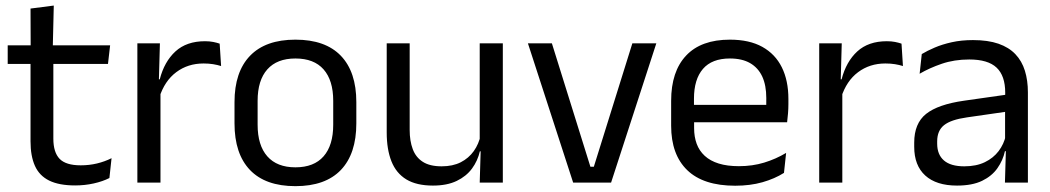

<svg xmlns="http://www.w3.org/2000/svg" viewBox="-20 -640 3681 673"><path d="M243.5 10Q187 10 152.5 -7Q118 -24 102.5 -58.5Q87 -93 87 -144.5V-452.5H167V-154Q167 -106 189 -83.2Q211 -60.5 263 -60.5Q292.5 -60.5 319.8 -67Q347 -73.5 371 -85.5L363.5 -16Q340 -4 308.5 3Q277 10 243.5 10ZM7 -416V-481H366L358.5 -416ZM87.5 -473 87 -610 168.5 -620.5 165 -473Z M538.5 -298.5 520 -361 540 -362Q556 -424 595 -459.8Q634 -495.5 698.5 -495.5Q714.5 -495.5 727.2 -493Q740 -490.5 750 -487L755 -408.5Q742.5 -412.5 727.2 -415Q712 -417.5 693.5 -417.5Q638.5 -417.5 597.8 -387Q557 -356.5 538.5 -298.5ZM461.5 0V-488H540.5L536.5 -344L542.5 -338V0Z M1015.5 12.5Q910.5 12.5 856.2 -44.2Q802 -101 802 -207.5V-282Q802 -388 856.5 -444.5Q911 -501 1015.5 -501Q1120.5 -501 1174.8 -444.5Q1229 -388 1229 -282V-207.5Q1229 -101 1174.8 -44.2Q1120.5 12.5 1015.5 12.5ZM1015.5 -53.5Q1080.5 -53.5 1114.2 -92Q1148 -130.5 1148 -203V-286.5Q1148 -358.5 1114.2 -396.8Q1080.5 -435 1015.5 -435Q951 -435 917 -396.8Q883 -358.5 883 -286.5V-203Q883 -130.5 917 -92Q951 -53.5 1015.5 -53.5Z M1416 -488V-184.5Q1416 -146 1426.8 -117.2Q1437.5 -88.5 1462 -72.8Q1486.5 -57 1528 -57Q1567 -57 1595 -71.2Q1623 -85.5 1640.8 -110.5Q1658.5 -135.5 1665 -167L1679.5 -109.5H1662Q1654.5 -76.5 1634.5 -49.2Q1614.5 -22 1580.8 -5.8Q1547 10.5 1497.5 10.5Q1440 10.5 1404.2 -11.2Q1368.5 -33 1352 -74.8Q1335.5 -116.5 1335.5 -175.5V-488ZM1742.5 -488V0H1661.5L1665 -117L1661.5 -122V-488Z M2061.5 -55.5 2196.5 -488H2280.5L2122 0H1989L1830.5 -488H1914.5L2049.5 -55.5Z M2557 11Q2445.5 11 2389 -43.5Q2332.5 -98 2332.5 -199.5V-286.5Q2332.5 -389.5 2385 -445.2Q2437.5 -501 2538.5 -501Q2606.5 -501 2652 -475.8Q2697.5 -450.5 2720.5 -404Q2743.5 -357.5 2743.5 -293V-275Q2743.5 -259 2742.2 -243Q2741 -227 2739 -211.5H2664.5Q2665.5 -235.5 2665.8 -257Q2666 -278.5 2666 -296.5Q2666 -341 2651.8 -371.8Q2637.5 -402.5 2609.2 -418.8Q2581 -435 2538.5 -435Q2475.5 -435 2444 -398.5Q2412.5 -362 2412.5 -294V-247.5L2413 -237.5V-191Q2413 -160.5 2422 -136Q2431 -111.5 2450.2 -93.8Q2469.5 -76 2499.2 -66.8Q2529 -57.5 2570 -57.5Q2617.5 -57.5 2658.5 -70Q2699.5 -82.5 2735.5 -104L2728 -34Q2695.5 -13.5 2652.5 -1.2Q2609.5 11 2557 11ZM2375 -211.5V-272.5H2722V-211.5Z M2928.5 -298.5 2910 -361 2930 -362Q2946 -424 2985 -459.8Q3024 -495.5 3088.5 -495.5Q3104.5 -495.5 3117.2 -493Q3130 -490.5 3140 -487L3145 -408.5Q3132.5 -412.5 3117.2 -415Q3102 -417.5 3083.5 -417.5Q3028.5 -417.5 2987.8 -387Q2947 -356.5 2928.5 -298.5ZM2851.5 0V-488H2930.5L2926.5 -344L2932.5 -338V0Z M3502.5 0 3506 -118.5 3503 -131V-286.5L3503.5 -315Q3503.5 -374.5 3473.2 -403Q3443 -431.5 3377.5 -431.5Q3325 -431.5 3281.2 -416.5Q3237.5 -401.5 3203.5 -381.5L3211 -450.5Q3230 -462 3256.2 -473.2Q3282.5 -484.5 3316.2 -492Q3350 -499.5 3390.5 -499.5Q3443 -499.5 3479.8 -486.8Q3516.5 -474 3539.2 -450Q3562 -426 3572.5 -392Q3583 -358 3583 -316V0ZM3334.5 10.5Q3262 10.5 3223.2 -24.8Q3184.5 -60 3184.5 -125.5V-140Q3184.5 -207.5 3226.2 -240.8Q3268 -274 3359 -287L3513.5 -309L3518 -250L3369 -228.5Q3313 -220.5 3289 -201.2Q3265 -182 3265 -144.5V-136.5Q3265 -98 3288.8 -77.5Q3312.5 -57 3360 -57Q3402 -57 3432 -71.5Q3462 -86 3480.5 -110.5Q3499 -135 3505.5 -165L3518 -110H3502.5Q3495.5 -78 3476.2 -50.5Q3457 -23 3422.5 -6.2Q3388 10.5 3334.5 10.5Z"/></svg>

Font: Anek Gurmukhi Medium
Style: Regular
Weight: 400
Version: Version 1.003